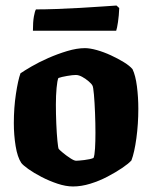

<svg xmlns="http://www.w3.org/2000/svg" viewBox="-20 -674 550 694"><path d="M244 0Q218 0 188 -10Q158 -20 130 -34.5Q102 -49 82.5 -63Q63 -77 57 -85Q43 -106 36.5 -146Q30 -186 30 -229Q30 -284 37.5 -334Q45 -384 54 -409Q67 -418 93.5 -433.5Q120 -449 154 -464Q188 -479 223 -489.5Q258 -500 287 -500Q305 -500 330 -493Q355 -486 381 -474Q407 -462 428 -449Q449 -436 459 -424Q470 -401 475 -361.5Q480 -322 480 -281Q480 -226 473 -174.5Q466 -123 455 -94Q444 -82 421 -66.5Q398 -51 368.5 -35.5Q339 -20 306.5 -10Q274 0 244 0ZM255 -93Q263 -93 284.5 -95.5Q306 -98 318 -103Q322 -112 323.5 -137.5Q325 -163 325 -194Q325 -228 323.5 -266Q322 -304 319.5 -332.5Q317 -361 314 -365Q311 -371 300.5 -380Q290 -389 277.5 -396Q265 -403 254 -403Q243 -403 222.5 -399.5Q202 -396 191 -392Q187 -383 184.5 -356Q182 -329 182 -296Q182 -262 183.5 -226.5Q185 -191 187.5 -165.5Q190 -140 192 -136Q194 -133 206.5 -122.5Q219 -112 233.5 -102.5Q248 -93 255 -93ZM99 -563Q99 -595 102.5 -614.5Q106 -634 110 -640Q142 -640 184.5 -641.5Q227 -643 270.5 -645.5Q314 -648 349.5 -650.5Q385 -653 401 -654L411 -645Q410 -618 406.5 -594.5Q403 -571 400 -563Z"/></svg>

Font: Texturina 72pt Black
Style: Regular
Weight: 900
Designer: Guillermo Torres Carreño
Foundry: Omnibus-Type
Version: Version 1.002; ttfautohint (v1.8.3)